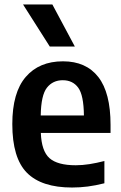

<svg xmlns="http://www.w3.org/2000/svg" viewBox="-20 -828 542 858"><path d="M302 10Q165.5 10 100.2 -56Q35 -122 35 -273.5Q35 -414.5 95 -484.2Q155 -554 261.5 -554Q364.5 -554 419.2 -484Q474 -414 474 -270V-234H162.5Q165.5 -153 201.2 -121.2Q237 -89.5 318.5 -89.5Q348 -89.5 379.8 -94.5Q411.5 -99.5 446.5 -108.5V-9Q407 1 372.2 5.5Q337.5 10 302 10ZM260.5 -469.5Q216 -469.5 189.8 -436.2Q163.5 -403 162 -312H355Q354 -403 329.5 -436.2Q305 -469.5 260.5 -469.5ZM202.5 -620 83 -808H214L314.5 -620Z"/></svg>

Font: Encode Sans SmCnd SmBold
Style: Regular
Weight: 600
Width: 4
Designer: Multiple Designers
Foundry: Impallari Type
Version: Version 3.002; ttfautohint (v1.8.3) -l 8 -r 50 -G 200 -x 14 